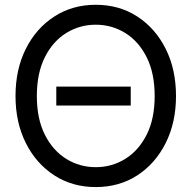

<svg xmlns="http://www.w3.org/2000/svg" viewBox="-20 -759 789 791"><path d="M374.5 11.7Q278.3 11.7 203.6 -36.6Q128.9 -85 86.4 -169.7Q43.9 -254.4 43.9 -363.3Q43.9 -473.1 86.4 -557.9Q128.9 -642.6 203.6 -690.9Q278.3 -739.3 374.5 -739.3Q471.2 -739.3 545.7 -690.9Q620.1 -642.6 662.6 -557.9Q705.1 -473.1 705.1 -363.3Q705.1 -254.4 662.6 -169.7Q620.1 -85 545.7 -36.6Q471.2 11.7 374.5 11.7ZM374.5 -70.3Q440.4 -70.3 495.6 -104.2Q550.8 -138.2 584 -203.6Q617.2 -269 617.2 -363.3Q617.2 -458 584 -523.7Q550.8 -589.4 495.6 -623.3Q440.4 -657.2 374.5 -657.2Q308.6 -657.2 253.4 -623.3Q198.2 -589.4 165 -523.7Q131.8 -458 131.8 -363.3Q131.8 -269 165 -203.6Q198.2 -138.2 253.4 -104.2Q308.6 -70.3 374.5 -70.3ZM518.6 -402.3V-324.2H211.9V-402.3Z"/></svg>

Font: Inter Display
Style: Regular
Weight: 400
Designer: Rasmus Andersson
Foundry: rsms
Version: Version 4.000;git-37864ae